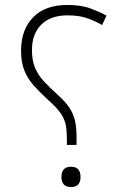

<svg xmlns="http://www.w3.org/2000/svg" viewBox="-20 -744 495 775"><path d="M250 -181Q250 -213 246 -237Q242 -261 226 -285Q210 -309 176 -339Q141 -371 116.5 -398.5Q92 -426 78.5 -459Q65 -492 65 -539Q65 -624 113.5 -674Q162 -724 252 -724Q308 -724 346.5 -709.5Q385 -695 410 -681L392 -643Q368 -657 335 -669.5Q302 -682 252 -682Q184 -682 146.5 -644.5Q109 -607 109 -542Q109 -499 121.5 -470Q134 -441 156.5 -416.5Q179 -392 210 -364Q244 -334 260.5 -308.5Q277 -283 283 -255.5Q289 -228 289 -191V-159H250ZM267 11Q228 11 228 -30Q228 -71 267 -71Q305 -71 305 -30Q305 11 267 11Z"/></svg>

Font: Noto Kufi Arabic ExtraLight
Style: Regular
Weight: 200
Designer: Monotype Design Team, David Williams, Khaled Hosny
Foundry: Google LLC
Version: Version 2.109; ttfautohint (v1.8.4.7-5d5b)